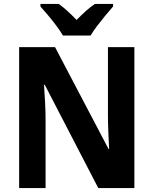

<svg xmlns="http://www.w3.org/2000/svg" viewBox="-20 -953 778 973"><path d="M661 0H478L207 -523H203Q206 -482 208.5 -433.5Q211 -385 211 -344V0H77V-714H259L530 -198H533Q531 -236 529 -284.5Q527 -333 527 -371V-714H661ZM299 -773Q286 -795 266 -822Q246 -849 224 -875Q202 -901 185 -920V-933H278Q300 -917 322 -897Q344 -877 368 -852Q393 -877 415 -897Q437 -917 461 -933H553V-920Q536 -901 514.5 -875Q493 -849 472.5 -822Q452 -795 439 -773Z"/></svg>

Font: Noto Sans Lao UI SemCond
Style: Bold
Weight: 700
Width: 4
Designer: Monotype Design Team
Foundry: Monotype Imaging Inc.
Version: Version 2.000; ttfautohint (v1.8.4.7-5d5b)